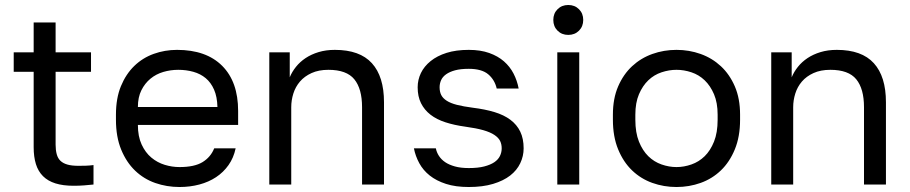

<svg xmlns="http://www.w3.org/2000/svg" viewBox="-20 -740 3648 770"><path d="M275 5Q233 5 202.5 -4.5Q172 -14 152.5 -33.5Q133 -53 124 -82Q115 -111 115 -150V-452H35V-530H115V-650H203V-530H345V-452H203V-160Q203 -138 207.5 -121.5Q212 -105 222.5 -95Q233 -85 250.5 -80Q268 -75 295 -75Q310 -75 325 -75.5Q340 -76 355 -78V0Q336 2 317 3.5Q298 5 275 5Z M700 10Q649 10 603 -6Q557 -22 522 -55.5Q487 -89 466 -140Q445 -191 445 -260V-280Q445 -346 465 -394.5Q485 -443 518.5 -475.5Q552 -508 596.5 -524Q641 -540 690 -540Q807 -540 871 -476Q935 -412 935 -295V-239H533Q533 -193 548 -160.5Q563 -128 587 -108Q611 -88 640.5 -79Q670 -70 700 -70Q760 -70 792.5 -90Q825 -110 839 -145H925Q917 -107 896.5 -78Q876 -49 846.5 -29.5Q817 -10 779.5 0Q742 10 700 10ZM533 -311H852Q851 -352 838.5 -380.5Q826 -409 805 -426.5Q784 -444 755.5 -452Q727 -460 695 -460Q664 -460 635 -451.5Q606 -443 583.5 -424.5Q561 -406 547 -378Q533 -350 533 -311Z M1060 0V-530H1142V-430Q1151 -452 1167 -472Q1183 -492 1205.5 -507Q1228 -522 1257.5 -531Q1287 -540 1323 -540Q1423 -540 1471.5 -486.5Q1520 -433 1520 -330V0H1432V-310Q1432 -384 1401 -422Q1370 -460 1297 -460Q1258 -460 1229.5 -447Q1201 -434 1183 -413Q1165 -392 1156.5 -365Q1148 -338 1148 -310V0Z M1860 10Q1807 10 1768.5 -2.5Q1730 -15 1703.5 -36Q1677 -57 1661.5 -85.5Q1646 -114 1640 -145H1728Q1731 -129 1740.5 -114.5Q1750 -100 1765.5 -89.5Q1781 -79 1804.5 -72.5Q1828 -66 1860 -66Q1897 -66 1922 -72.5Q1947 -79 1962.5 -89.5Q1978 -100 1985 -114.5Q1992 -129 1992 -145Q1992 -162 1985.5 -175Q1979 -188 1962.5 -199Q1946 -210 1918 -218Q1890 -226 1846 -232Q1802 -238 1766.5 -249.5Q1731 -261 1706.5 -280Q1682 -299 1668.5 -326Q1655 -353 1655 -390Q1655 -420 1668 -447Q1681 -474 1707 -495Q1733 -516 1771 -528Q1809 -540 1860 -540Q1907 -540 1942 -527.5Q1977 -515 2001 -494Q2025 -473 2039.5 -445Q2054 -417 2060 -385H1972Q1964 -420 1938 -442Q1912 -464 1860 -464Q1827 -464 1805 -458Q1783 -452 1769 -442Q1755 -432 1749 -418.5Q1743 -405 1743 -390Q1743 -372 1749.5 -359Q1756 -346 1771.5 -336Q1787 -326 1812.5 -319.5Q1838 -313 1876 -308Q1925 -302 1963 -290.5Q2001 -279 2027 -259.5Q2053 -240 2066.5 -212Q2080 -184 2080 -145Q2080 -114 2066.5 -85.5Q2053 -57 2026 -36Q1999 -15 1957.5 -2.5Q1916 10 1860 10Z M2215 0V-530H2303V0ZM2259 -600Q2233 -600 2216 -617Q2199 -634 2199 -660Q2199 -686 2216 -703Q2233 -720 2259 -720Q2285 -720 2302 -703Q2319 -686 2319 -660Q2319 -634 2302 -617Q2285 -600 2259 -600Z M2693 10Q2642 10 2596 -6.5Q2550 -23 2515 -56.5Q2480 -90 2459 -141Q2438 -192 2438 -260V-280Q2438 -345 2459 -393.5Q2480 -442 2515 -474.5Q2550 -507 2596 -523.5Q2642 -540 2693 -540Q2744 -540 2790 -523.5Q2836 -507 2871 -474.5Q2906 -442 2927 -393.5Q2948 -345 2948 -280V-260Q2948 -192 2927 -141Q2906 -90 2871 -56.5Q2836 -23 2790 -6.5Q2744 10 2693 10ZM2693 -70Q2723 -70 2753 -80.5Q2783 -91 2806 -113.5Q2829 -136 2843.5 -172Q2858 -208 2858 -260V-280Q2858 -328 2843.5 -362Q2829 -396 2806 -418Q2783 -440 2753 -450Q2723 -460 2693 -460Q2663 -460 2633 -450Q2603 -440 2580 -418Q2557 -396 2542.5 -362Q2528 -328 2528 -280V-260Q2528 -208 2542.5 -172Q2557 -136 2580 -113.5Q2603 -91 2633 -80.5Q2663 -70 2693 -70Z M3073 0V-530H3155V-430Q3164 -452 3180 -472Q3196 -492 3218.5 -507Q3241 -522 3270.5 -531Q3300 -540 3336 -540Q3436 -540 3484.5 -486.5Q3533 -433 3533 -330V0H3445V-310Q3445 -384 3414 -422Q3383 -460 3310 -460Q3271 -460 3242.5 -447Q3214 -434 3196 -413Q3178 -392 3169.5 -365Q3161 -338 3161 -310V0Z"/></svg>

Font: Golos Text VF
Style: Regular
Weight: 400
Designer: A.Korolkova, Vitaly Kuzmin
Foundry: ParaType Ltd
Version: Version 2.003